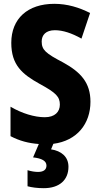

<svg xmlns="http://www.w3.org/2000/svg" viewBox="-20 -744 523 1004"><path d="M338 128C338 75 300 45 247 37L259 8C383 -8 453 -97 453 -212C453 -312 402 -367 309 -418C219 -465 198 -483 198 -527C198 -561 220 -586 267 -586C308 -586 355 -571 406 -542L451 -676C394 -705 332 -724 264 -724C124 -724 39 -646 39 -520C39 -404 96 -356 188 -305C273 -259 293 -238 293 -197C293 -159 267 -131 214 -131C161 -131 94 -151 35 -186V-32C83 -7 129 5 183 9L153 79C198 84 223 97 223 122C223 143 208 155 179 155C162 155 144 152 124 146V230C146 236 175 240 209 240C291 240 338 197 338 128Z"/></svg>

Font: Noto Sans Lao Looped Condensed ExtraBold
Style: Regular
Weight: 800
Width: 3
Designer: Mark Frömberg, Ben Mitchell
Foundry: The Fontpad Ltd
Version: Version 1.002